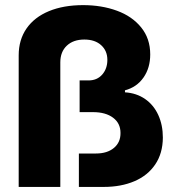

<svg xmlns="http://www.w3.org/2000/svg" viewBox="-20 -737 690 757"><path d="M307.6 -716.8Q380.9 -716.8 440.9 -694.8Q501 -672.9 536.6 -628.9Q572.3 -585 572.3 -522.5Q572.3 -469.2 545.7 -431.2Q519 -393.1 472.7 -380.9V-373Q518.1 -370.1 552 -346.7Q585.9 -323.2 604 -283.7Q622.1 -244.1 622.1 -194.3Q621.6 -132.3 592 -88.6Q562.5 -44.9 510 -22.5Q457.5 0 388.7 0H291V-131.8H358.4Q402.8 -131.8 429.2 -153.8Q455.6 -175.8 455.1 -212.9Q455.1 -251 425.8 -272.9Q396.5 -294.9 346.7 -294.9H293.9V-419.9H329.1Q362.8 -419.9 383.1 -443.1Q403.3 -466.3 403.3 -501Q403.3 -536.6 378.9 -558.8Q354.5 -581.1 312.5 -581.1Q269 -581.1 243.4 -556.9Q217.8 -532.7 217.8 -491.2V0H53.7V-518.6Q53.7 -580.1 84.7 -624.8Q115.7 -669.4 173.1 -693.1Q230.5 -716.8 307.6 -716.8Z"/></svg>

Font: Pretendard Std ExtraBold
Style: Regular
Weight: 800
Designer: Base glyphs from Inter by Rasmus Andersson; Hangeul glyphs from Noto Sans CJK(Source Han Sans) by Jang Soo-young and Kan
Foundry: Kil Hyung-jin
Version: Version 1.309